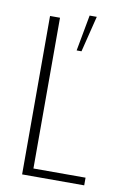

<svg xmlns="http://www.w3.org/2000/svg" viewBox="-77 -694 475 740"><g transform="rotate(10 160.5 -324.0)"><path d="M63 -620H102V-30H306V0H63ZM187 -507 213 -648H241L206 -507Z"/></g></svg>

Font: Smooch Sans Thin Light
Style: Regular
Weight: 300
Version: Version 1.010